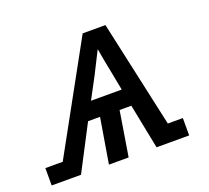

<svg xmlns="http://www.w3.org/2000/svg" viewBox="-139 -649 836 769"><g transform="rotate(-20 279.0 -265.0)"><path d="M-42 0V-74H32L283 -530H380L480 -74H544V0H405L367 -191H317L286 0H202L234 -192H183L83 0ZM222 -265H353L336 -353Q331 -377 326.5 -401.5Q322 -426 318 -450Q306 -426 293.5 -401.5Q281 -377 269 -353Z"/></g></svg>

Font: Iosevka Slab Extended
Style: Italic
Weight: 400
Width: 7
Italic angle: -9°
Monospace: yes
Designer: Belleve Invis
Foundry: Belleve Invis
Version: Version 11.1.0; ttfautohint (v1.8.3)